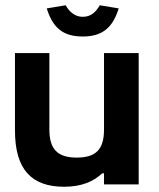

<svg xmlns="http://www.w3.org/2000/svg" viewBox="-20 -702 604 731"><path d="M508 0V-500H376V-209C376 -135 347 -102 272 -102C198 -102 168 -135 168 -209V-500H37V-205C37 -58 99 9 224 9C291 9 336 -11 369 -42H376V0ZM158 -670 230 -682C245 -655 267 -638 295 -638C326 -638 345 -656 360 -682L432 -670C409 -596 369 -563 295 -563C220 -563 181 -596 158 -670Z"/></svg>

Font: LT Wave Alt Bold
Style: Regular
Weight: 700
Designer: Daniel Lyons
Version: Version 2.5 (Glyphs App)